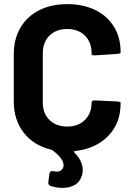

<svg xmlns="http://www.w3.org/2000/svg" viewBox="-20 -728 648 933"><path d="M550 -466 443 -459H439Q425 -459 425 -464V-470Q425 -523 392.5 -555Q360 -587 307 -587Q253 -587 220.5 -555Q188 -523 188 -470V-229Q188 -177 220.5 -145Q253 -113 307 -113Q360 -113 392.5 -145Q425 -177 425 -229Q425 -234 429.5 -237.5Q434 -241 442 -240L549 -235Q566 -233 566 -230V-225Q566 -129 505.5 -67Q445 -5 344 6Q336 8 342 14Q382 54 382 98Q382 110 379 122Q369 156 343.5 170.5Q318 185 284 185Q256 185 227 176Q213 172 215 156L220 116Q223 100 241 104Q251 106 255 106Q281 106 288 83Q289 80 289 75Q289 43 235 2L228 -1Q144 -21 95.5 -83Q47 -145 47 -235V-466Q47 -538 79 -593Q111 -648 170 -678Q229 -708 307 -708Q384 -708 442.5 -679.5Q501 -651 533.5 -598.5Q566 -546 566 -477V-472Q566 -468 550 -466Z"/></svg>

Font: Barlow
Style: Bold
Weight: 700
Designer: Jeremy Tribby
Foundry: Jeremy Tribby
Version: Version 1.101 August 23, 2024